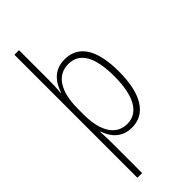

<svg xmlns="http://www.w3.org/2000/svg" viewBox="-310 -878 1097 1097"><g transform="rotate(-45 239.0 -329.0)"><path d="M431 -336C431 -515 371 -605 260 -605C174 -605 132 -548 111 -483H109C112 -518 113 -561 113 -592V-826H76V168H114V-82C114 -114 112 -145 111 -168H114C132 -111 175 -56 257 -56C364 -56 431 -148 431 -336ZM393 -335C393 -165 337 -90 253 -90C168 -90 114 -163 114 -305V-350C114 -490 164 -571 256 -571C349 -571 393 -490 393 -335Z"/></g></svg>

Font: Noto Sans Malayalam UI Condensed ExtraLight
Style: Regular
Weight: 200
Width: 3
Designer: Jelle Bosma - Monotype Design Team
Foundry: Monotype Imaging Inc.
Version: Version 2.104